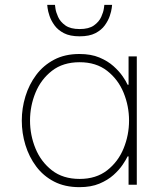

<svg xmlns="http://www.w3.org/2000/svg" viewBox="-20 -763 657 793"><path d="M309 -613Q269 -613 244 -626Q219 -639 205 -658.5Q191 -678 184.5 -697.5Q178 -717 176.5 -730Q175 -743 175 -743H207Q207 -743 209 -728Q211 -713 220 -693Q229 -673 250 -658Q271 -643 309 -643Q347 -643 368 -658Q389 -673 398 -693Q407 -713 409 -728Q411 -743 411 -743H443Q443 -743 441.5 -730Q440 -717 433.5 -697.5Q427 -678 413 -658.5Q399 -639 374 -626Q349 -613 309 -613ZM308 -540Q356 -540 390.5 -525.5Q425 -511 448.5 -490Q472 -469 486.5 -448Q501 -427 507 -413H511V-530H545V0H511V-117H507Q501 -104 486.5 -82.5Q472 -61 448.5 -40Q425 -19 390.5 -4.5Q356 10 308 10Q248 10 203.5 -13Q159 -36 129.5 -75.5Q100 -115 85 -164Q70 -213 70 -265Q70 -316 85 -365Q100 -414 129.5 -453.5Q159 -493 203.5 -516.5Q248 -540 308 -540ZM309 -506Q240 -506 194.5 -470.5Q149 -435 126.5 -380Q104 -325 104 -265Q104 -205 126.5 -150Q149 -95 194.5 -59.5Q240 -24 309 -24Q377 -24 422.5 -59.5Q468 -95 490.5 -150Q513 -205 513 -265Q513 -325 490.5 -380Q468 -435 422.5 -470.5Q377 -506 309 -506Z"/></svg>

Font: Be Vietnam Pro Thin
Style: Regular
Weight: 100
Designer: Lam Bao, Tony Le, Vietanh Nguyen
Foundry: Yellow Type Foundry
Version: Version 1.002; ttfautohint (v1.8.3)